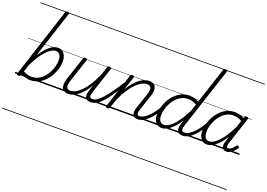

<svg xmlns="http://www.w3.org/2000/svg" viewBox="-189 -1542 3573 2569"><g transform="rotate(20 1598.0 -258.0)"><path d="M57 14Q42 14 35.5 7.5Q29 1 34 -11L354 -995Q358 -1008 364 -1012Q370 -1016 384 -1016Q400 -1016 406.5 -1010.5Q413 -1005 409 -993L191 -326Q235 -394 276.5 -436.5Q318 -479 356.5 -499Q395 -519 431 -519Q486 -519 518.5 -477.5Q551 -436 551 -365Q551 -320 537 -268Q523 -216 496 -165.5Q469 -115 429 -74Q389 -33 337 -8Q285 17 222 17Q191 17 156.5 7Q122 -3 93 -23L87 -4Q83 5 76.5 9.5Q70 14 57 14ZM107 -65Q143 -46 172 -39Q201 -32 228 -32Q279 -32 320.5 -53.5Q362 -75 394.5 -110.5Q427 -146 449 -190Q471 -234 482.5 -278Q494 -322 494 -360Q494 -393 485.5 -417.5Q477 -442 459.5 -455.5Q442 -469 417 -469Q379 -469 334 -436Q289 -403 240 -336.5Q191 -270 141 -170ZM0 490H598V500H0ZM0 -20H598V0H0ZM0 -505H598V-500H0ZM0 -1010H598V-1000H0Z M767 15Q726 15 699.5 -4Q673 -23 667 -63.5Q661 -104 681 -168L789 -494Q794 -506 800 -510.5Q806 -515 820 -515Q836 -515 842 -509Q848 -503 844 -491L735 -162Q721 -121 721 -92Q721 -63 735.5 -48.5Q750 -34 780 -34Q811 -34 849 -53.5Q887 -73 929.5 -115.5Q972 -158 1015 -226Q1058 -294 1100 -392L1133 -497Q1138 -509 1144 -513Q1150 -517 1164 -517Q1180 -517 1186.5 -511.5Q1193 -506 1189 -494L1067 -123Q1051 -74 1056.5 -52.5Q1062 -31 1095 -31Q1105 -31 1109 -23.5Q1113 -16 1111.5 -7Q1110 2 1102.5 9.5Q1095 17 1081 17Q1054 17 1036.5 8Q1019 -1 1010.5 -17.5Q1002 -34 1002 -57.5Q1002 -81 1010 -109L1041 -206Q1006 -145 969 -102.5Q932 -60 896 -34Q860 -8 827 3.5Q794 15 767 15ZM578 490H1249V500H578ZM578 -20H1249V0H578ZM578 -505H1249V-500H578ZM578 -1010H1249V-1000H578Z M1080 17Q1070 17 1065 9.5Q1060 2 1061.5 -7Q1063 -16 1071.5 -23.5Q1080 -31 1095 -31Q1124 -31 1157 -52Q1190 -73 1230 -117Q1270 -161 1320.5 -232Q1371 -303 1434 -403Q1440 -414 1449.5 -412.5Q1459 -411 1464.5 -403Q1470 -395 1464 -385Q1394 -271 1341 -193.5Q1288 -116 1244.5 -69.5Q1201 -23 1161.5 -3Q1122 17 1080 17ZM1248 490V500ZM1248 -20V0ZM1248 -505V-500ZM1248 -1010V-1000Z M1753 17Q1725 17 1707.5 7Q1690 -3 1682.5 -21.5Q1675 -40 1676.5 -66Q1678 -92 1689 -124L1763 -343Q1777 -384 1776.5 -412Q1776 -440 1760.5 -454.5Q1745 -469 1714 -469Q1683 -469 1644.5 -450Q1606 -431 1563.5 -389Q1521 -347 1477.5 -280Q1434 -213 1393 -117L1356 -4Q1353 6 1346.5 10.5Q1340 15 1325 15Q1313 15 1305 10Q1297 5 1301 -6L1460 -494Q1464 -506 1470 -510.5Q1476 -515 1490 -515Q1506 -515 1512 -509Q1518 -503 1514 -491L1452 -299Q1488 -360 1524.5 -402Q1561 -444 1597 -470Q1633 -496 1666 -507.5Q1699 -519 1728 -519Q1770 -519 1796.5 -499.5Q1823 -480 1829.5 -439Q1836 -398 1814 -334L1743 -123Q1726 -74 1731 -52.5Q1736 -31 1767 -31Q1777 -31 1781 -23.5Q1785 -16 1783.5 -7Q1782 2 1774.5 9.5Q1767 17 1753 17ZM1249 490H1920V500H1249ZM1249 -20H1920V0H1249ZM1249 -505H1920V-500H1249ZM1249 -1010H1920V-1000H1249Z M1752 17Q1742 17 1737 9.5Q1732 2 1733.5 -7Q1735 -16 1743.5 -23.5Q1752 -31 1767 -31Q1794 -31 1825.5 -49.5Q1857 -68 1890 -101Q1923 -134 1955 -179Q1987 -224 2016 -277Q2021 -287 2030 -286Q2039 -285 2045 -278.5Q2051 -272 2047 -262Q2016 -200 1980.5 -149Q1945 -98 1907.5 -61Q1870 -24 1831 -3.5Q1792 17 1752 17ZM1920 490V500ZM1920 -20V0ZM1920 -505V-500ZM1920 -1010V-1000Z M2095 17Q2059 17 2032 -1.5Q2005 -20 1990.5 -54.5Q1976 -89 1976 -136Q1976 -181 1989.5 -233Q2003 -285 2030 -336Q2057 -387 2097 -428Q2137 -469 2189 -494Q2241 -519 2305 -519Q2337 -519 2372 -509Q2407 -499 2436 -480L2604 -994Q2608 -1006 2615 -1010.5Q2622 -1015 2635 -1015Q2653 -1015 2658 -1008Q2663 -1001 2659 -989L2375 -123Q2359 -74 2365.5 -52.5Q2372 -31 2407 -31Q2415 -31 2419 -23.5Q2423 -16 2421.5 -7Q2420 2 2413 9.5Q2406 17 2393 17Q2365 17 2347 8Q2329 -1 2320 -17Q2311 -33 2310.5 -56Q2310 -79 2317 -107L2341 -183Q2297 -112 2254 -68Q2211 -24 2171 -3.5Q2131 17 2095 17ZM2109 -33Q2147 -33 2193 -67Q2239 -101 2289.5 -169Q2340 -237 2390 -339L2422 -436Q2385 -457 2355 -463.5Q2325 -470 2298 -470Q2248 -470 2206 -448.5Q2164 -427 2131.5 -391.5Q2099 -356 2077 -312.5Q2055 -269 2043.5 -224.5Q2032 -180 2032 -141Q2032 -109 2040.5 -84.5Q2049 -60 2066.5 -46.5Q2084 -33 2109 -33ZM1920 490H2561V500H1920ZM1920 -20H2561V0H1920ZM1920 -505H2561V-500H1920ZM1920 -1010H2561V-1000H1920Z M2393 17Q2383 17 2378 9.5Q2373 2 2374.5 -7Q2376 -16 2384.5 -23.5Q2393 -31 2408 -31Q2435 -31 2466.5 -49.5Q2498 -68 2531 -101Q2564 -134 2596 -179Q2628 -224 2657 -277Q2662 -287 2671 -286Q2680 -285 2686 -278.5Q2692 -272 2688 -262Q2657 -200 2621.5 -149Q2586 -98 2548.5 -61Q2511 -24 2472 -3.5Q2433 17 2393 17ZM2561 490V500ZM2561 -20V0ZM2561 -505V-500ZM2561 -1010V-1000Z M2742 17Q2705 17 2678 -1.5Q2651 -20 2636 -54.5Q2621 -89 2621 -136Q2621 -182 2635 -234Q2649 -286 2676 -336.5Q2703 -387 2743 -428.5Q2783 -470 2835 -494.5Q2887 -519 2950 -519Q2982 -519 3016.5 -509.5Q3051 -500 3081 -481L3086 -497Q3090 -508 3096.5 -511.5Q3103 -515 3116 -515Q3134 -515 3139 -508Q3144 -501 3139 -489L3012 -100Q3005 -77 3004 -62Q3003 -47 3008.5 -39.5Q3014 -32 3026 -32Q3043 -32 3059.5 -43Q3076 -54 3092 -70.5Q3108 -87 3120 -103Q3126 -111 3132 -112.5Q3138 -114 3147 -107Q3157 -101 3158 -94Q3159 -87 3155 -80Q3143 -62 3122.5 -39Q3102 -16 3075 0.5Q3048 17 3016 17Q2993 17 2978.5 8Q2964 -1 2957.5 -17Q2951 -33 2951.5 -54Q2952 -75 2959 -100Q2966 -120 2972.5 -141.5Q2979 -163 2986 -184Q2942 -113 2899 -68.5Q2856 -24 2816.5 -3.5Q2777 17 2742 17ZM2678 -141Q2678 -109 2686.5 -84.5Q2695 -60 2712.5 -46.5Q2730 -33 2755 -33Q2793 -33 2839 -67.5Q2885 -102 2935 -170.5Q2985 -239 3036 -342L3066 -436Q3030 -457 3000.5 -463.5Q2971 -470 2943 -470Q2893 -470 2851 -448Q2809 -426 2777 -390.5Q2745 -355 2723 -311.5Q2701 -268 2689.5 -223.5Q2678 -179 2678 -141ZM2561 490H3196V500H2561ZM2561 -20H3196V0H2561ZM2561 -505H3196V-500H2561ZM2561 -1010H3196V-1000H2561Z"/></g></svg>

Font: Playwrite AU TAS Guides
Style: Regular
Weight: 400
Designer: Veronika Burian, José Scaglione
Foundry: TypeTogether
Version: Version 1.003